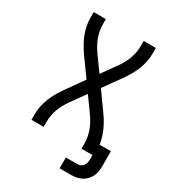

<svg xmlns="http://www.w3.org/2000/svg" viewBox="-212 -852 1024 1134"><g transform="rotate(30 300.0 -285.0)"><path d="M375 165V91H453Q464 91 475 86.5Q486 82 492.5 72.5Q499 63 501.5 51.5Q504 40 504 29V0H429V-37Q429 -59 424.5 -81.5Q420 -104 412 -125Q404 -146 393 -165.5Q382 -185 369 -203L300 -299L231 -203Q218 -185 207 -165.5Q196 -146 188 -125Q180 -104 175.5 -81.5Q171 -59 171 -37V0H88V-37Q88 -65 93.5 -93Q99 -121 109.5 -147.5Q120 -174 134 -198.5Q148 -223 164 -246L251 -368L164 -489Q148 -512 134 -536.5Q120 -561 109.5 -587.5Q99 -614 93.5 -642Q88 -670 88 -698V-735H171V-698Q171 -676 175.5 -653.5Q180 -631 188 -610Q196 -589 207 -569.5Q218 -550 231 -532L300 -436L369 -532Q382 -550 393 -569.5Q404 -589 412 -610Q420 -631 424.5 -653.5Q429 -676 429 -698V-735H512V-698Q512 -670 506.5 -642Q501 -614 490.5 -587.5Q480 -561 466 -536.5Q452 -512 436 -489L349 -368L436 -246Q464 -208 483.5 -164Q503 -120 510 -74H587V29Q587 47 584 65Q581 83 573 99Q565 115 552 128.5Q539 142 523 150Q507 158 489 161.5Q471 165 453 165Z"/></g></svg>

Font: Iosevka Curly Extended
Style: Regular
Weight: 400
Width: 7
Monospace: yes
Designer: Belleve Invis
Foundry: Belleve Invis
Version: Version 11.1.0; ttfautohint (v1.8.3)